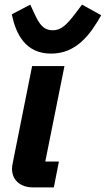

<svg xmlns="http://www.w3.org/2000/svg" viewBox="-20 -811 458 831"><path d="M201 -579C310 -579 370 -660 418 -745L335 -791L307 -754C270 -705 245 -680 209 -680C167 -680 150 -707 129 -752L111 -791L31 -749C48 -667 88 -579 201 -579ZM213 0 235 -112H176L259 -525H119L35 -105C33 -95 32 -88 32 -80C32 -32 68 0 122 0Z"/></svg>

Font: LVC Sans
Style: Bold Italic
Weight: 700
Italic angle: -11.31°
Designer: Mike Abbink, Paul van der Laan, Pieter van Rosmalen
Foundry: Bold Monday
Version: Version 3.0